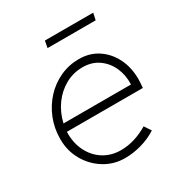

<svg xmlns="http://www.w3.org/2000/svg" viewBox="-158 -774 855 902"><g transform="rotate(-30 269.5 -323.5)"><path d="M263 10Q203 10 153 -20.5Q103 -51 73 -103Q43 -155 43 -219Q43 -278 63.5 -329Q84 -380 120 -419Q156 -458 204 -480Q252 -502 306 -502Q364 -502 408 -473Q452 -444 477 -394Q502 -344 502 -280Q502 -275 501 -257.5Q500 -240 499 -234H87Q85 -176 107.5 -130Q130 -84 171 -58Q212 -32 265 -32Q304 -32 341.5 -44Q379 -56 412 -76L436 -40Q399 -16 353.5 -3Q308 10 263 10ZM93 -276H459Q461 -326 442.5 -367.5Q424 -409 388 -434.5Q352 -460 302 -460Q251 -460 208 -436Q165 -412 135 -370.5Q105 -329 93 -276ZM205 -620 212 -657H474L466 -620Z"/></g></svg>

Font: Red Hat Display
Style: Italic
Weight: 300
Italic angle: -12°
Designer: Pentagram, MCKL
Foundry: Pentagram, MCKL
Version: Version 1.023